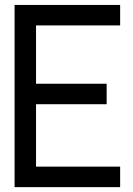

<svg xmlns="http://www.w3.org/2000/svg" viewBox="-20 -769 540 778"><path d="M39.1 -10.7V-749H466.8V-666H126V-429.7H412.1V-346.7H126V-93.8H466.8V-10.7Z"/></svg>

Font: MotoyaLCedar
Style: W3 mono
Weight: 400
Version: Version 1.01